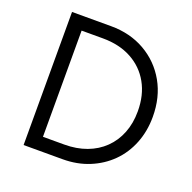

<svg xmlns="http://www.w3.org/2000/svg" viewBox="-124 -825 951 949"><g transform="rotate(20 351.5 -350.0)"><path d="M97 0V-700H302Q403 -700 481.5 -655Q560 -610 604.8 -531Q649.5 -452 649.5 -349Q649.5 -273.5 624 -209.2Q598.5 -145 551.8 -98.5Q505 -52 441.5 -26Q378 0 302 0ZM173 -71H285Q349.5 -71 402 -90.5Q454.5 -110 492.2 -146.8Q530 -183.5 550.2 -234.8Q570.5 -286 570.5 -349Q570.5 -434.5 535.2 -497.2Q500 -560 435.8 -594.8Q371.5 -629.5 285 -629.5H173Z"/></g></svg>

Font: Geologica Roman ExtraLight
Style: Regular
Weight: 250
Designer: Sindre Bremnes, Frode Helland
Foundry: Monokrom Skriftforlag AS
Version: Version 1.010;gftools[0.9.28]